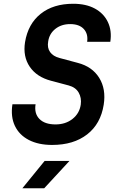

<svg xmlns="http://www.w3.org/2000/svg" viewBox="-20 -760 640 1020"><path d="M257 10Q184 10 133 -16.5Q82 -43 59 -91.5Q36 -140 46 -206H169Q161 -157 189.5 -128Q218 -99 275 -99Q328 -99 365 -128Q402 -157 409 -204Q414 -240 398 -268Q382 -296 345 -306L251 -331Q175 -351 138 -405.5Q101 -460 113 -536Q129 -633 196 -686.5Q263 -740 369 -740Q437 -740 484 -714.5Q531 -689 553 -643Q575 -597 566 -538H443Q449 -580 425 -606Q401 -632 353 -632Q306 -632 274 -606.5Q242 -581 236 -540Q230 -506 246 -483.5Q262 -461 296 -452L393 -426Q470 -406 507 -346.5Q544 -287 531 -204Q515 -102 443 -46Q371 10 257 10ZM99 240 217 95H349L215 240Z"/></svg>

Font: JetBrains Mono NL
Style: Bold Italic
Weight: 700
Italic angle: -9°
Designer: Philipp Nurullin, Konstantin Bulenkov
Foundry: JetBrains
Version: Version 2.304; ttfautohint (v1.8.4.7-5d5b)